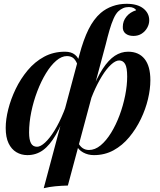

<svg xmlns="http://www.w3.org/2000/svg" viewBox="-20 -802 844 1010"><path d="M607 -484Q588 -484 564 -462Q540 -440 516 -401Q492 -362 471 -313Q450 -264 437 -209L458 -313Q489 -392 520 -439.5Q551 -487 584 -508.5Q617 -530 654 -530Q710 -530 740.5 -492Q771 -454 771 -380Q771 -334 758.5 -281Q746 -228 721 -176Q696 -124 660 -80.5Q624 -37 577.5 -11.5Q531 14 474 14Q443 14 417.5 0Q392 -14 381 -39L388 -56Q400 -33 414.5 -23Q429 -13 448 -13Q480 -13 509.5 -37.5Q539 -62 564.5 -103.5Q590 -145 609 -196Q628 -247 638.5 -300Q649 -353 649 -399Q649 -447 638 -465.5Q627 -484 607 -484ZM175 -30Q193 -30 217 -52Q241 -74 266.5 -115Q292 -156 315.5 -214Q339 -272 356 -345L338 -237Q306 -149 274 -93.5Q242 -38 206 -12Q170 14 124 14Q92 14 66 -1.5Q40 -17 25 -48.5Q10 -80 10 -129Q10 -174 23.5 -227.5Q37 -281 62.5 -334Q88 -387 125.5 -432Q163 -477 212 -503.5Q261 -530 322 -530Q355 -530 374.5 -514Q394 -498 400 -470L392 -450Q382 -481 368.5 -494Q355 -507 332 -507Q304 -507 275.5 -482.5Q247 -458 221.5 -416Q196 -374 176 -321.5Q156 -269 144.5 -213Q133 -157 133 -105Q133 -67 143 -48.5Q153 -30 175 -30ZM658 -765Q641 -765 627.5 -759Q614 -753 603 -743Q589 -730 577.5 -704Q566 -678 556 -643.5Q546 -609 536 -568L337 174Q301 175 270 178Q239 181 210 188L397 -511Q419 -594 446 -648Q473 -702 510 -734Q537 -757 572 -769.5Q607 -782 646 -782Q703 -782 734 -757.5Q765 -733 765 -695Q765 -675 754.5 -656Q744 -637 725.5 -625Q707 -613 682 -613Q656 -613 640.5 -625.5Q625 -638 626 -661Q626 -691 645 -714.5Q664 -738 696 -748Q693 -755 683 -760Q673 -765 658 -765Z"/></svg>

Font: Playfair Display SemiBold
Style: Italic
Weight: 600
Italic angle: -14°
Designer: Claus Eggers Sørensen
Foundry: Claus Eggers Sørensen
Version: Version 1.203